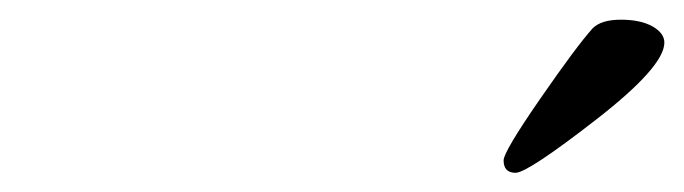

<svg xmlns="http://www.w3.org/2000/svg" viewBox="-20 -691 698 196"><path d="M658.2 -647.5Q658.2 -623 588.4 -568.8Q518.6 -514.6 506.3 -514.6Q494.1 -514.6 494.1 -527.3Q494.1 -536.1 531.2 -589.8Q568.4 -643.6 585 -662.1Q593.8 -670.9 613.8 -670.9Q633.8 -670.9 646 -664.1Q658.2 -657.2 658.2 -647.5Z"/></svg>

Font: CrimsonText-Roman
Style: Roman
Weight: 400
Version: Version 0.13